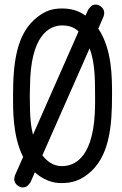

<svg xmlns="http://www.w3.org/2000/svg" viewBox="-20 -795 533 838"><path d="M323 -658 124 -207C116 -240 110 -275 110 -377C110 -384 110 -391 111 -416C112 -641 195 -684 251 -684C283 -684 304 -675 323 -658ZM165 -117 371 -584C393 -525 395 -461 395 -381C395 -365 395 -361 395 -341C394 -111 309 -70 251 -70C232 -70 198 -74 165 -117ZM251 4C290 4 326 -6 361 -33C459 -107 469 -246 469 -381C469 -453 470 -580 409 -670L432 -723C433 -725 435 -736 435 -738C435 -762 412 -775 398 -775C378 -775 374 -763 365 -753L353 -727C321 -750 287 -758 251 -758C209 -758 179 -748 145 -722C51 -651 37 -520 37 -377C37 -324 34 -202 81 -110L45 -29C45 -27 42 -16 42 -14C42 10 65 23 79 23C99 23 104 11 113 1L132 -43C186 5 234 4 251 4Z"/></svg>

Font: LS
Style: RegularAlt
Weight: 500
Designer: BSozoo
Foundry: BSozoo
Version: Version 001.000